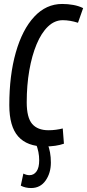

<svg xmlns="http://www.w3.org/2000/svg" viewBox="-20 -730 440 970"><path d="M206 10Q117 10 72 -40.5Q27 -91 27 -199Q27 -350 60 -465.5Q93 -581 153 -645.5Q213 -710 294 -710Q323 -710 350.5 -705Q378 -700 400 -689L374 -615Q333 -628 297 -628Q256 -628 222.5 -596Q189 -564 165 -506.5Q141 -449 128 -374Q115 -299 115 -213Q115 -136 142.5 -104Q170 -72 225 -72Q244 -72 262.5 -74.5Q281 -77 297 -81L303 -4Q263 10 206 10ZM85 208 98 147Q114 155 129 155Q151 155 164.5 136Q178 117 178 80Q178 58 174 38Q170 18 162 -3L220 -4Q237 37 237 91Q237 144 210.5 182Q184 220 137 220Q108 220 85 208Z"/></svg>

Font: Georama Condensed Medium
Style: Italic
Weight: 500
Width: 3
Italic angle: -9°
Designer: Jean-Baptiste Levee
Foundry: Production Type
Version: Version 1.000